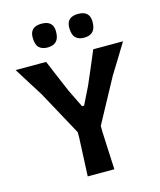

<svg xmlns="http://www.w3.org/2000/svg" viewBox="-134 -1032 941 1128"><g transform="rotate(-15 336.0 -468.5)"><path d="M257.5 0Q260 -57.5 262.5 -112Q265 -166.5 268 -233.5V-266L121.5 -535Q95.5 -576 69.5 -617.8Q43.5 -659.5 10 -713H195.5Q213.5 -669.5 227 -637.8Q240.5 -606 252.5 -577.8Q264.5 -549.5 278.5 -516.5L332 -407H344.5L397 -513.5Q412 -547.5 424.2 -576.5Q436.5 -605.5 450.2 -637.5Q464 -669.5 482 -713H663Q634 -665 607.2 -621.5Q580.5 -578 554 -535.5L408.5 -267V-233.5Q411.5 -166.5 414 -112.2Q416.5 -58 419.5 0ZM448.5 -792.5Q414.5 -792.5 396.5 -811Q378.5 -829.5 378.5 -872Q378.5 -937 449.5 -937Q520 -937 520 -870.5Q520 -829.5 501.8 -811Q483.5 -792.5 448.5 -792.5ZM226.5 -792.5Q192 -792.5 174 -811Q156 -829.5 156 -872Q156 -937 227.5 -937Q298 -937 298 -870.5Q298 -829.5 279.8 -811Q261.5 -792.5 226.5 -792.5Z"/></g></svg>

Font: Commissioner Loud SemiBold
Style: Regular
Weight: 600
Designer: Kostas Bartsokas
Foundry: Kostas Bartsokas
Version: Version 1.000; ttfautohint (v1.8.3)